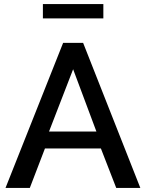

<svg xmlns="http://www.w3.org/2000/svg" viewBox="-20 -920 715 940"><path d="M289 -710H387L667 0H549L474 -193H200L126 0H7ZM452 -276 338 -581 220 -276ZM190 -830V-900H486V-830Z"/></svg>

Font: Oxford Sans SemiBold
Style: Regular
Weight: 600
Designer: Matt McInerney, Pablo Impallari, Rodrigo Fuenzalida
Foundry: Matt McInerney, Pablo Impallari, Rodrigo Fuenzalida
Version: Version 3.000g; ttfautohint (v1.5) -l 8 -r 28 -G 28 -x 14 -D